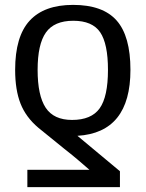

<svg xmlns="http://www.w3.org/2000/svg" viewBox="-20 -558 597 786"><path d="M92 137H346Q321 115 295.5 93.5Q270 72 243 51L137 -35Q86 -78 64 -134Q42 -190 42 -272Q42 -409 101.5 -473.5Q161 -538 279 -538Q401 -538 457.5 -474Q514 -410 514 -272Q514 -15 297 -2L471 143V208H92ZM422 -272Q422 -379 390 -426Q358 -473 280 -473Q202 -473 168 -425Q134 -377 134 -272Q134 -167 167 -117Q200 -67 275 -67Q354 -67 388 -114.5Q422 -162 422 -272Z"/></svg>

Font: Libra Sans
Style: Regular
Weight: 400
Foundry: Context Ltd
Version: Version 1.000; ttfautohint (v1.3)